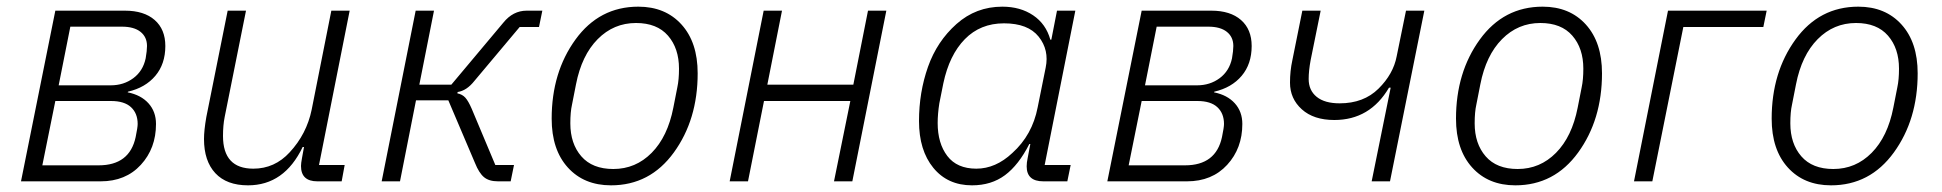

<svg xmlns="http://www.w3.org/2000/svg" viewBox="-20 -544 5826 576"><path d="M43 0 146 -512H355Q412 -512 444 -484Q476 -456 476 -406Q476 -352 446 -316.5Q416 -281 364 -269L363 -267Q403 -259 425.5 -234Q448 -209 448 -172Q448 -99 402.5 -49.5Q357 0 282 0ZM107 -48H276Q369 -48 387 -133Q393 -162 393 -172Q393 -204 373 -222.5Q353 -241 313 -241H146ZM156 -288H312Q351 -288 380 -309.5Q409 -331 417 -369Q421 -392 421 -406Q421 -433 401.5 -448.5Q382 -464 346 -464H191Z M663 -512H718L654 -193Q649 -168 649 -136Q649 -38 740 -38Q804 -38 849 -87Q900 -142 915 -215L974 -512H1029L937 -49H1014L1005 0H932Q883 0 883 -46Q883 -54 886 -70L892 -103H888Q833 12 724 12Q660 12 626 -24.5Q592 -61 592 -127Q592 -153 599 -193Z M1125 0 1227 -512H1282L1238 -290H1334L1490 -476Q1519 -512 1560 -512H1607L1597 -463H1539L1403 -301Q1380 -272 1353 -268L1352 -264Q1367 -261 1376 -251Q1385 -241 1395 -218L1466 -49H1522L1512 0H1474Q1447 0 1432 -12.5Q1417 -25 1405 -55L1325 -243H1228L1180 0Z M1813 12Q1732 12 1683.5 -41.5Q1635 -95 1635 -188Q1635 -327 1706.5 -425.5Q1778 -524 1895 -524Q1976 -524 2024.5 -470.5Q2073 -417 2073 -324Q2073 -185 2001.5 -86.5Q1930 12 1813 12ZM1820 -37Q1887 -37 1935 -85.5Q1983 -134 2000 -221L2012 -282Q2017 -305 2017 -338Q2017 -399 1984 -437Q1951 -475 1888 -475Q1821 -475 1773 -426.5Q1725 -378 1708 -291L1696 -230Q1691 -208 1691 -174Q1691 -113 1724 -75Q1757 -37 1820 -37Z M2169 0 2271 -512H2326L2282 -290H2540L2584 -512H2639L2537 0H2482L2531 -241H2272L2224 0Z M3182 0H3110Q3060 0 3060 -45Q3060 -56 3063 -70L3071 -112H3068Q3036 -49 2995 -18.5Q2954 12 2896 12Q2823 12 2780 -40.5Q2737 -93 2737 -181Q2737 -267 2764 -343.5Q2791 -420 2849.5 -472Q2908 -524 2987 -524Q3041 -524 3079.5 -498Q3118 -472 3131 -425H3134L3151 -512H3206L3114 -49H3192ZM3017 -85Q3077 -139 3093 -222L3117 -341Q3128 -394 3096 -434Q3064 -474 2992 -474Q2921 -474 2874.5 -426.5Q2828 -379 2810 -294L2798 -234Q2793 -202 2793 -175Q2793 -114 2822 -76Q2851 -38 2909 -38Q2967 -38 3017 -85Z M3302 0 3405 -512H3614Q3671 -512 3703 -484Q3735 -456 3735 -406Q3735 -352 3705 -316.5Q3675 -281 3623 -269L3622 -267Q3662 -259 3684.5 -234Q3707 -209 3707 -172Q3707 -99 3661.5 -49.5Q3616 0 3541 0ZM3366 -48H3535Q3628 -48 3646 -133Q3652 -162 3652 -172Q3652 -204 3632 -222.5Q3612 -241 3572 -241H3405ZM3415 -288H3571Q3610 -288 3639 -309.5Q3668 -331 3676 -369Q3680 -392 3680 -406Q3680 -433 3660.5 -448.5Q3641 -464 3605 -464H3450Z M4095 0 4152 -281H4147Q4090 -184 3983 -184Q3921 -184 3885.5 -216Q3850 -248 3850 -296Q3850 -331 3857 -363L3887 -512H3942L3912 -364Q3906 -332 3906 -307Q3906 -273 3930 -253.5Q3954 -234 3999 -234Q4071 -234 4115.5 -278Q4160 -322 4170 -375L4198 -512H4253L4150 0Z M4526 12Q4445 12 4396.5 -41.5Q4348 -95 4348 -188Q4348 -327 4419.5 -425.5Q4491 -524 4608 -524Q4689 -524 4737.5 -470.5Q4786 -417 4786 -324Q4786 -185 4714.5 -86.5Q4643 12 4526 12ZM4533 -37Q4600 -37 4648 -85.5Q4696 -134 4713 -221L4725 -282Q4730 -305 4730 -338Q4730 -399 4697 -437Q4664 -475 4601 -475Q4534 -475 4486 -426.5Q4438 -378 4421 -291L4409 -230Q4404 -208 4404 -174Q4404 -113 4437 -75Q4470 -37 4533 -37Z M4882 0 4984 -512H5280L5270 -463H5030L4937 0Z M5473 12Q5392 12 5343.5 -41.5Q5295 -95 5295 -188Q5295 -327 5366.5 -425.5Q5438 -524 5555 -524Q5636 -524 5684.5 -470.5Q5733 -417 5733 -324Q5733 -185 5661.5 -86.5Q5590 12 5473 12ZM5480 -37Q5547 -37 5595 -85.5Q5643 -134 5660 -221L5672 -282Q5677 -305 5677 -338Q5677 -399 5644 -437Q5611 -475 5548 -475Q5481 -475 5433 -426.5Q5385 -378 5368 -291L5356 -230Q5351 -208 5351 -174Q5351 -113 5384 -75Q5417 -37 5480 -37Z"/></svg>

Font: IBM Plex Sans Light
Style: Italic
Weight: 300
Italic angle: -11.31°
Designer: Mike Abbink, Paul van der Laan, Pieter van Rosmalen
Foundry: Bold Monday
Version: Version 3.0